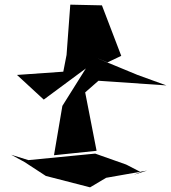

<svg xmlns="http://www.w3.org/2000/svg" viewBox="-20 -751 735 825"><path d="M442 -483 501 -511 418 -728 282 -731 266 -515 252 -443 53 -429 168 -323 349 -457 248 -296 212 -84 395 -103 346 -354 403 -404 695 -384 571 -429 392 -503ZM555 0 584 -12 522 -44 389 -91 102 -63 28 -86 85 -55 177 5 367 54 436 13 612 -18Z"/></svg>

Font: Asimov Silicon
Style: Regular
Weight: 400
Designer: Google
Version: Version 2.000980; 2014